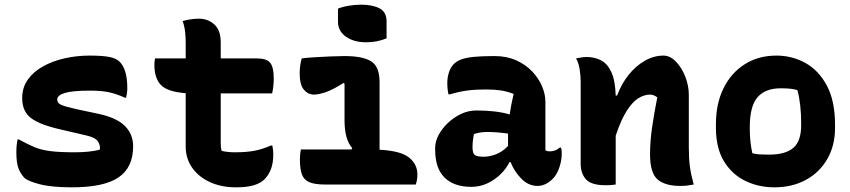

<svg xmlns="http://www.w3.org/2000/svg" viewBox="-20 -790 3640 822"><path d="M300 -138Q363 -138 407 -149Q411 -164 400.5 -182.5Q390 -201 350 -210L234 -237Q148 -257 111.5 -285.5Q75 -314 75 -370Q75 -415 99 -449Q123 -483 164.5 -506Q206 -529 257.5 -540.5Q309 -552 363 -552Q420 -552 449 -546Q478 -540 492 -526Q508 -510 516.5 -482.5Q525 -455 525 -411Q525 -401 523.5 -391.5Q522 -382 520 -372H514Q484 -386 451 -394Q418 -402 366 -402Q290 -402 257.5 -392Q225 -382 225 -364Q225 -349 241 -341.5Q257 -334 306 -323L400 -303Q480 -286 515 -250.5Q550 -215 550 -164Q550 -73 487.5 -30.5Q425 12 288 12Q200 12 149 -1.5Q98 -15 84 -29Q68 -46 59 -69.5Q50 -93 50 -139Q50 -156 51.5 -169Q53 -182 55 -193H61Q97 -173 126.5 -160.5Q156 -148 196 -143Q236 -138 300 -138Z M644 -540H775V-608Q775 -631 772.5 -654Q770 -677 762 -700Q780 -705 797.5 -707.5Q815 -710 832 -710Q870 -710 897.5 -685.5Q925 -661 925 -608V-540H1079Q1121 -540 1136.5 -521.5Q1152 -503 1152 -453Q1152 -436 1150 -419.5Q1148 -403 1145 -390H925V-176Q925 -157 929 -144Q955 -138 985 -138Q1035 -138 1069 -144.5Q1103 -151 1140 -167H1146Q1148 -157 1149 -147.5Q1150 -138 1150 -129Q1150 -92 1140 -66Q1130 -40 1112 -22Q1096 -6 1067 3Q1038 12 990 12Q928 12 879.5 -10Q831 -32 803 -71.5Q775 -111 775 -163V-391Q697 -397 669 -426Q641 -455 641 -513Q641 -530 644 -540Z M1268 -150H1485L1488 -156Q1455 -193 1455 -275V-432L1451 -435Q1402 -404 1372 -394.5Q1342 -385 1324 -385Q1299 -385 1281 -406Q1263 -427 1263 -477Q1263 -494 1265.5 -511Q1268 -528 1272 -540Q1294 -543 1328 -545Q1362 -547 1397 -548.5Q1432 -550 1455 -550Q1533 -550 1569 -527.5Q1605 -505 1605 -438V-149Q1697 -144 1732 -115Q1767 -86 1767 -43Q1767 -20 1760 0H1372Q1328 0 1304.5 -10Q1281 -20 1272.5 -43.5Q1264 -67 1264 -107Q1264 -131 1268 -150ZM1427 -753Q1446 -761 1473.5 -765.5Q1501 -770 1527 -770Q1574 -770 1604.5 -754.5Q1635 -739 1635 -698V-626Q1596 -609 1547 -609Q1495 -609 1461 -633Q1427 -657 1427 -697Z M2315 -354V-147Q2322 -142 2334 -142Q2344 -142 2355 -145.5Q2366 -149 2376 -158H2382Q2384 -151 2384.5 -146Q2385 -141 2385 -133Q2385 -103 2374.5 -72.5Q2364 -42 2347 -25Q2330 -8 2313.5 -1Q2297 6 2282 6Q2242 6 2211.5 -25.5Q2181 -57 2166 -96H2161Q2149 -70 2124.5 -45.5Q2100 -21 2067.5 -5.5Q2035 10 1998 10Q1924 10 1883.5 -29.5Q1843 -69 1843 -150V-158Q1843 -184 1857.5 -211.5Q1872 -239 1897 -263Q1922 -287 1953.5 -302Q1985 -317 2019 -317Q2106 -317 2162 -300Q2167 -336 2179 -388Q2150 -399 2123 -403Q2096 -407 2061 -407Q2015 -407 1981 -402.5Q1947 -398 1906 -386H1900Q1895 -408 1895 -435Q1895 -458 1902 -480Q1909 -502 1923 -516Q1935 -528 1954.5 -535.5Q1974 -543 2008 -546.5Q2042 -550 2097 -550Q2149 -550 2189.5 -532Q2230 -514 2258 -484.5Q2286 -455 2300.5 -421Q2315 -387 2315 -354ZM2003 -159Q2003 -135 2012 -127Q2021 -119 2051 -119Q2076 -119 2103.5 -129.5Q2131 -140 2155 -165V-218Q2106 -225 2066 -225Q2035 -225 2009 -216Q2003 -186 2003 -161Z M2616 0Q2603 2 2593 2.5Q2583 3 2572 3Q2511 3 2488.5 -22.5Q2466 -48 2466 -89V-441Q2466 -466 2461.5 -494Q2457 -522 2446 -540Q2457 -542 2468.5 -544Q2480 -546 2491 -546Q2526 -546 2553.5 -531.5Q2581 -517 2597.5 -481Q2614 -445 2616 -381H2622Q2640 -430 2670.5 -468.5Q2701 -507 2740 -529.5Q2779 -552 2820 -552Q2849 -552 2874 -526Q2899 -500 2914 -461.5Q2929 -423 2929 -384V-159Q2929 -111 2933.5 -77.5Q2938 -44 2950 0Q2935 3 2921.5 4.5Q2908 6 2892 6Q2828 6 2795.5 -21.5Q2763 -49 2763 -129Q2763 -185 2772 -246.5Q2781 -308 2794 -373Q2779 -385 2763 -385Q2738 -385 2713 -369.5Q2688 -354 2663.5 -316Q2639 -278 2616 -209Z M3304 -552Q3371 -552 3428 -520.5Q3485 -489 3520 -423.5Q3555 -358 3555 -256V-242Q3555 -167 3522 -109.5Q3489 -52 3430.5 -20Q3372 12 3295 12Q3228 12 3171 -15.5Q3114 -43 3079.5 -99.5Q3045 -156 3045 -244V-258Q3045 -346 3077.5 -412Q3110 -478 3168.5 -515Q3227 -552 3304 -552ZM3323 -412Q3256 -412 3223 -373.5Q3190 -335 3190 -246V-239Q3190 -208 3193 -182Q3196 -156 3201 -134Q3216 -130 3232 -129Q3248 -128 3272 -128Q3343 -128 3376.5 -157Q3410 -186 3410 -254V-261Q3410 -344 3394 -404Q3371 -412 3323 -412Z"/></svg>

Font: Recursive Mn Csl St XBd
Style: Regular
Weight: 800
Monospace: yes
Version: Version 1.079;hotconv 1.0.112;makeotfexe 2.5.65598; ttfautoh